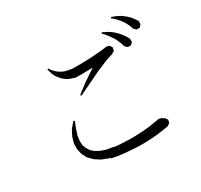

<svg xmlns="http://www.w3.org/2000/svg" viewBox="-171 -1076 1342 1285"><g transform="rotate(-30 500.0 -433.5)"><path d="M444.3 -87.9 484.4 -85.9 524.4 -84H565.4L604.5 -85.9L644.5 -87.9L683.6 -92.8L722.7 -98.6L761.7 -105.5L785.2 -99.6L791 -91.8L800.8 -88.9L814.5 -69.3L809.6 -45.9L789.1 -32.2L747.1 -25.4L704.1 -19.5L661.1 -15.6L618.2 -13.7L574.2 -12.7L530.3 -14.6L486.3 -17.6L441.4 -21.5L397.5 -27.3L360.4 -34.2L353.5 -35.2L351.6 -36.1L353.5 -41L338.9 -43.9L290 -63.5L250 -89.8L217.8 -122.1L197.3 -160.2L187.5 -202.1L188.5 -246.1L201.2 -291L224.6 -336.9L261.7 -379.9L269.5 -374L250 -324.2L235.4 -280.3L230.5 -242.2L232.4 -208L243.2 -179.7L258.8 -155.3L283.2 -133.8L315.4 -116.2L355.5 -102.5L404.3 -94.7L409.2 -91.8ZM794.9 -674.8 788.1 -690.4 781.2 -706.1 772.5 -720.7 752.9 -749 730.5 -777.3 716.8 -790 721.7 -797.9 756.8 -780.3 773.4 -770.5 789.1 -758.8 803.7 -746.1 817.4 -732.4 831.1 -716.8 842.8 -701.2 854.5 -683.6 864.3 -665V-640.6L846.7 -624L823.2 -625L805.7 -641.6L800.8 -658.2ZM709 -636.7 659.2 -621.1 575.2 -585.9 391.6 -498 386.7 -505.9 459 -561.5 524.4 -605.5 551.8 -623H537.1L474.6 -622.1H442.4L410.2 -623V-627.9L404.3 -627L384.8 -633.8L366.2 -641.6L350.6 -652.3L335 -665L322.3 -678.7L310.5 -693.4L300.8 -709L293 -726.6L282.2 -763.7L291 -766.6L300.8 -751L312.5 -737.3L323.2 -726.6L335.9 -716.8L348.6 -709L361.3 -702.1L374 -696.3L387.7 -693.4L401.4 -689.5L417 -688.5L420.9 -685.5L474.6 -684.6L534.2 -685.5L564.5 -686.5L592.8 -688.5L647.5 -692.4L673.8 -695.3L700.2 -699.2L722.7 -693.4L735.4 -672.9L729.5 -649.4ZM905.3 -743.2 891.6 -770.5 873 -796.9 850.6 -822.3 836.9 -835.9 822.3 -847.7 827.1 -855.5 862.3 -841.8 879.9 -833 896.5 -823.2 911.1 -811.5 925.8 -799.8 939.5 -786.1 952.1 -771.5 962.9 -755.9 973.6 -739.3V-715.8L958 -697.3H933.6L916 -713.9L911.1 -728.5Z"/></g></svg>

Font: Kurinto Seri
Style: Regular
Weight: 400
Designer: Kurinto was developed by Clint Goss from a range of fonts that are compatible with the SIL Open Font License Version 1.1
Foundry: Clinton F. Goss
Version: Version 2.196; July 25, 2020